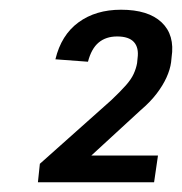

<svg xmlns="http://www.w3.org/2000/svg" viewBox="-20 -805 374 395"><path d="M62 -468 209 -599Q228 -617 239 -629.5Q250 -642 255 -653Q260 -664 262 -675L263 -685Q266 -707 255.5 -718.5Q245 -730 221 -730Q198 -730 183 -717.5Q168 -705 161 -678L94 -683Q106 -733 141.5 -759Q177 -785 229 -785Q285 -785 312.5 -759Q340 -733 333 -687L332 -677Q330 -662 322.5 -645.5Q315 -629 302 -612Q289 -595 269 -578L120 -441L123 -485H305L297 -430H58Z"/></svg>

Font: Pathway Extreme SemiCondensed
Style: Italic
Weight: 400
Width: 4
Italic angle: -8°
Version: Version 1.001;gftools[0.9.26]